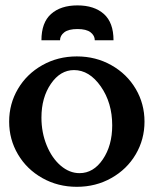

<svg xmlns="http://www.w3.org/2000/svg" viewBox="-20 -704 592 726"><path d="M47.9 -120.4Q14.6 -176.8 14.6 -244.1Q14.6 -311.5 47.9 -367.9Q81.1 -424.3 139.9 -457.5Q198.7 -490.7 270.5 -490.7Q342.3 -490.7 401.1 -457.5Q460 -424.3 493.2 -367.9Q526.4 -311.5 526.4 -244.1Q526.4 -176.8 493.2 -120.4Q460 -64 401.1 -30.8Q342.3 2.4 270.5 2.4Q198.7 2.4 139.9 -30.8Q81.1 -64 47.9 -120.4ZM259.8 -439Q208 -439 172.4 -387Q136.7 -335 136.7 -259.3Q136.7 -203.1 156.5 -154.5Q176.3 -106 209.5 -77.6Q242.7 -49.3 280.8 -49.3Q333.5 -49.3 368.9 -101.6Q404.3 -153.8 404.3 -230Q404.3 -315.4 361.1 -377.2Q317.9 -439 259.8 -439ZM207 -551.8H136.7Q136.7 -618.7 173.1 -651.1Q209.5 -683.6 272.9 -683.6Q336.4 -683.6 372.8 -651.1Q409.2 -618.7 409.2 -551.8H338.4Q338.4 -569.3 322.5 -581.8Q306.6 -594.2 272.9 -594.2Q239.3 -594.2 223.1 -581.8Q207 -569.3 207 -551.8Z"/></svg>

Font: Flanker
Style: Bold
Weight: 700
Designer: Flanker
Foundry: Flanker
Version: Version 2.021